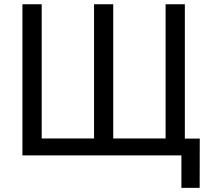

<svg xmlns="http://www.w3.org/2000/svg" viewBox="-20 -748 1012 924"><path d="M87.9 -727.5H180.7V-81.5H432.6V-727.5H524.9V-81.5H776.9V-727.5H869.6V0H87.9ZM853 156.2V0H816.4V-81.1H941.4L940.9 156.2Z"/></svg>

Font: Inter Variable LoSnoCo
Style: Regular
Weight: 400
Designer: Rasmus Andersson
Foundry: rsms
Version: Version 4.000;git-a52131595; featfreeze: case,dlig,ss01,ss02